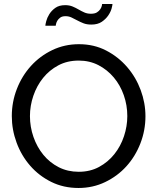

<svg xmlns="http://www.w3.org/2000/svg" viewBox="-20 -936 788 961"><path d="M39.1 -355Q39.1 -425.8 64.5 -491Q89.8 -556.2 135 -606Q180.2 -655.8 241.7 -685.3Q303.2 -714.8 375 -714.8Q450.2 -714.8 511 -683.3Q571.8 -651.9 616 -600.8Q660.2 -549.8 684.1 -485.4Q708 -420.9 708 -354Q708 -283.2 682.6 -218Q657.2 -152.8 612.5 -103.5Q567.9 -54.2 506.3 -24.7Q444.8 4.9 373 4.9Q297.9 4.9 236.3 -25.6Q174.8 -56.2 130.9 -106.7Q86.9 -157.2 63 -222.2Q39.1 -287.1 39.1 -355ZM129.9 -355Q129.9 -300.8 147.5 -250.5Q165 -200.2 197 -161.1Q229 -122.1 273.9 -99.1Q318.8 -76.2 374 -76.2Q431.2 -76.2 476.1 -100.6Q521 -125 552.5 -164.6Q584 -204.1 600.6 -254.2Q617.2 -304.2 617.2 -355Q617.2 -409.2 599.6 -459.5Q582 -509.8 549.6 -548.3Q517.1 -586.9 472.7 -609.9Q428.2 -632.8 374 -632.8Q316.9 -632.8 272 -608.9Q227.1 -585 195.6 -545.9Q164.1 -506.8 147 -456.8Q129.9 -406.7 129.9 -355ZM207 -807.1Q207 -813 211.4 -830.1Q215.8 -847.2 226.8 -865Q237.8 -882.8 256.8 -896.5Q275.9 -910.2 306.2 -910.2Q327.1 -910.2 343 -903.6Q358.9 -897 373.5 -888.4Q388.2 -879.9 402.6 -873.5Q417 -867.2 435.1 -867.2Q454.1 -867.2 465.1 -874Q476.1 -880.9 481.9 -889.9Q487.8 -898.9 489.5 -906.5Q491.2 -914.1 491.2 -916H543Q543 -910.2 538.6 -893.6Q534.2 -877 522 -858.9Q509.8 -840.8 489.5 -826.9Q469.2 -813 437 -813Q414.1 -813 397.5 -819.6Q380.9 -826.2 366.5 -834Q352.1 -841.8 338.1 -848.4Q324.2 -855 308.1 -855Q291 -855 281.5 -847.9Q272 -840.8 267.1 -832.5Q262.2 -824.2 260.5 -816.2Q258.8 -808.1 258.8 -807.1Z"/></svg>

Font: Raleway Medium
Style: Regular
Weight: 500
Designer: Matt McInerney, Pablo Impallari, Rodrigo Fuenzalida
Foundry: Matt McInerney, Pablo Impallari, Rodrigo Fuenzalida
Version: Version 3.000g; ttfautohint (v1.5) -l 8 -r 28 -G 28 -x 14 -D